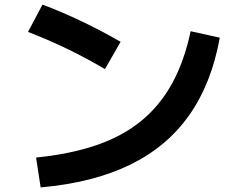

<svg xmlns="http://www.w3.org/2000/svg" viewBox="-20 -778 1040 836"><path d="M137 -92Q286 -107 400 -146Q514 -185 595.5 -252Q677 -319 730 -416Q783 -513 810 -642L937 -614Q901 -414 803.5 -276Q706 -138 545 -60Q384 18 157 38ZM437 -477Q356 -525 272 -565.5Q188 -606 102 -639L165 -758Q337 -693 505 -596Z"/></svg>

Font: M PLUS 1
Style: Bold
Weight: 700
Designer: Coji Morishita
Foundry: UNDERFOREST DESIGN
Version: Version 1.001